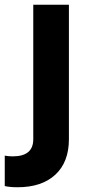

<svg xmlns="http://www.w3.org/2000/svg" viewBox="-85 -566 365 808"><path d="M-65 217V89Q-49 92 -31 92Q55 92 55 20V-546H205V20Q205 116 148 169Q91 222 -11 222Q-43 222 -65 217Z"/></svg>

Font: Evergrow Sans 
Style: ExtraBold
Weight: 800
Foundry: 10Web
Version: Version 1.000